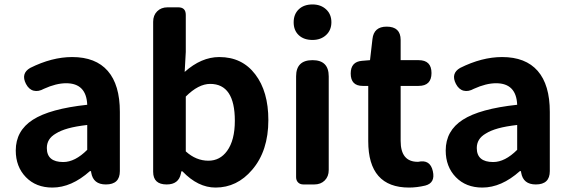

<svg xmlns="http://www.w3.org/2000/svg" viewBox="-20 -831 2568 865"><path d="M216 14Q142 14 96.5 -33Q51 -80 51 -153Q51 -242 128 -291.5Q205 -341 373 -359Q369 -456 278 -456Q233 -456 178 -431Q153 -417 131.5 -422.5Q110 -428 97 -453Q73 -500 116 -525Q214 -574 305 -574Q411 -574 465.5 -511.5Q520 -449 520 -327V-245V-163V-60Q520 0 457 0Q400 0 391 -53L390 -60H385Q302 14 216 14ZM265 -101Q318 -101 373 -156V-268Q321 -262 287 -252.5Q253 -243 231 -229Q191 -206 191 -164Q191 -101 265 -101Z M951 14Q872 14 802 -59H797L795 -49Q785 0 731 0Q670 0 670 -57V-399V-733Q670 -762 688 -780Q706 -798 735 -798H743H783Q817 -798 817 -764V-597L812 -507Q887 -574 968 -574Q1071 -574 1130 -496Q1189 -419 1189 -290Q1189 -151 1116 -66Q1048 14 951 14ZM919 -107Q971 -107 1003 -151Q1038 -199 1038 -287Q1038 -453 927 -453Q874 -453 817 -396V-272V-149Q863 -107 919 -107Z M1347 0Q1332 0 1323 -9Q1314 -18 1314 -33V-487Q1314 -560 1388 -560Q1461 -560 1461 -487V-280V-65Q1461 -36 1443 -18Q1425 0 1396 0H1387ZM1388 -651Q1349 -651 1326 -672.5Q1303 -694 1303 -730.5Q1303 -767 1326 -789Q1349 -811 1388 -811Q1425 -811 1449 -789Q1473 -767 1473 -731Q1473 -695 1449 -673Q1425 -651 1388 -651Z M1823 14Q1639 14 1639 -195V-319V-444H1614Q1560 -444 1560 -500Q1560 -553 1611 -557L1647 -560L1658 -655Q1664 -711 1722 -711Q1785 -711 1785 -651V-560H1866Q1924 -560 1924 -502Q1924 -444 1866 -444H1785V-320V-196Q1785 -102 1862 -102Q1863 -102 1864 -102Q1918 -114 1930 -60Q1942 -7 1896 5Q1858 14 1823 14Z M2153 14Q2079 14 2033.5 -33Q1988 -80 1988 -153Q1988 -242 2065 -291.5Q2142 -341 2310 -359Q2306 -456 2215 -456Q2170 -456 2115 -431Q2090 -417 2068.5 -422.5Q2047 -428 2034 -453Q2010 -500 2053 -525Q2151 -574 2242 -574Q2348 -574 2402.5 -511.5Q2457 -449 2457 -327V-245V-163V-60Q2457 0 2394 0Q2337 0 2328 -53L2327 -60H2322Q2239 14 2153 14ZM2202 -101Q2255 -101 2310 -156V-268Q2258 -262 2224 -252.5Q2190 -243 2168 -229Q2128 -206 2128 -164Q2128 -101 2202 -101Z"/></svg>

Font: GenSenRounded2 TW B
Style: Regular
Weight: 700
Version: Version 2.000;PS 2;hotconv 16.6.51;makeotf.lib2.5.65220 DEVE